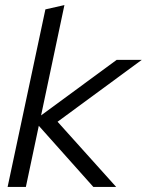

<svg xmlns="http://www.w3.org/2000/svg" viewBox="-20 -737 579 757"><path d="M10 0 159 -700 234 -717 142 -282 440 -501H539L207 -257L438 0H348L133 -241L82 0Z"/></svg>

Font: Red Hat Display VF
Style: Italic
Weight: 300
Italic angle: -12°
Designer: Pentagram, MCKL
Foundry: Pentagram, MCKL
Version: Version 1.023